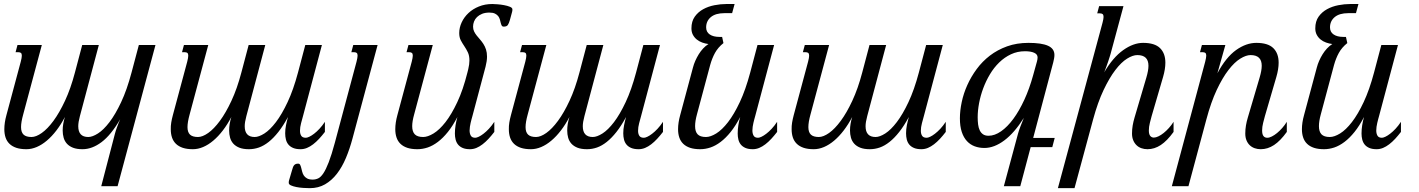

<svg xmlns="http://www.w3.org/2000/svg" viewBox="-20 -747 7206 975"><path d="M577.1 198.7H494.1L563.5 -67.4Q564.9 -73.7 567.9 -82.8Q570.8 -91.8 574.5 -101.8Q578.1 -111.8 582.3 -122.3Q586.4 -132.8 590.3 -141.6Q543.9 -61.5 495.8 -25.4Q447.8 10.7 398.9 10.7Q370.1 10.7 350.8 3.2Q331.5 -4.4 319.8 -17.3Q308.1 -30.3 303.2 -47.6Q298.3 -64.9 298.3 -84.5Q298.3 -101.6 301.3 -118.7Q304.2 -135.7 309.6 -152.8Q289.6 -114.7 266.4 -84.5Q243.2 -54.2 218 -33Q192.9 -11.7 166.5 -0.5Q140.1 10.7 114.3 10.7Q84.5 10.7 63.2 3.7Q42 -3.4 28.3 -16.6Q14.6 -29.8 8.3 -48.6Q2 -67.4 2 -90.8Q2 -124 12.7 -162.6L85.4 -433.6Q87.9 -443.8 89.4 -451.4Q90.8 -459 90.8 -464.4Q90.8 -474.6 86.2 -478.3Q81.5 -481.9 72.8 -481.9H59.1L68.8 -518.6H192.4L97.7 -165.5Q92.3 -146 89.6 -130.1Q86.9 -114.3 86.9 -101.6Q86.9 -75.7 99.6 -63.5Q112.3 -51.3 140.1 -51.3Q163.1 -51.3 192.1 -71.8Q221.2 -92.3 251.5 -133.3Q281.7 -174.3 310.3 -235.6Q338.9 -296.9 360.4 -378.4L397.5 -518.6H481.9L385.7 -157.2Q377.4 -126.5 377.4 -106Q377.4 -51.3 428.2 -51.3Q449.2 -51.3 477.5 -69.3Q505.9 -87.4 535.9 -126.7Q565.9 -166 595.2 -228.3Q624.5 -290.5 647.9 -378.4L685.1 -518.6H769.5Z M1273.4 -51.3Q1294.4 -51.3 1322.8 -69.3Q1351.1 -87.4 1381.1 -126.7Q1411.1 -166 1440.4 -228.3Q1469.7 -290.5 1493.2 -378.4L1530.3 -518.6H1614.7L1518.6 -157.2Q1514.2 -141.6 1508.8 -121.1Q1503.4 -100.6 1503.4 -83Q1503.4 -67.4 1509.8 -57.4Q1516.1 -47.4 1533.2 -47.4Q1539.6 -47.4 1550.5 -52.5Q1561.5 -57.6 1575 -67.9Q1588.4 -78.1 1602.5 -93.3Q1616.7 -108.4 1629.9 -128.4V-77.1Q1615.2 -58.1 1600.3 -42Q1585.4 -25.9 1570.1 -14.2Q1554.7 -2.4 1538.8 4.2Q1522.9 10.7 1506.3 10.7Q1483.9 10.7 1468.8 4.4Q1453.6 -2 1444.6 -12.9Q1435.5 -23.9 1431.9 -38.6Q1428.2 -53.2 1428.2 -70.3Q1428.2 -90.3 1432.4 -111.3Q1436.5 -132.3 1442.4 -152.8Q1418 -107.9 1393.6 -76.9Q1369.1 -45.9 1344.5 -26.4Q1319.8 -6.8 1294.9 2Q1270 10.7 1244.1 10.7Q1215.3 10.7 1196 3.2Q1176.8 -4.4 1165 -17.3Q1153.3 -30.3 1148.4 -47.6Q1143.6 -64.9 1143.6 -84.5Q1143.6 -101.6 1146.5 -118.7Q1149.4 -135.7 1154.8 -152.8Q1134.8 -114.7 1111.6 -84.5Q1088.4 -54.2 1063.2 -33Q1038.1 -11.7 1011.7 -0.5Q985.4 10.7 959.5 10.7Q929.7 10.7 908.4 3.7Q887.2 -3.4 873.5 -16.6Q859.9 -29.8 853.5 -48.6Q847.2 -67.4 847.2 -90.8Q846.7 -106.9 849.6 -124.8Q852.5 -142.6 857.9 -162.6L930.7 -433.6Q936 -454.1 936 -464.4Q936 -474.6 931.4 -478.3Q926.8 -481.9 918 -481.9H904.3L914.1 -518.6H1037.6L942.9 -165.5Q937.5 -146 934.8 -130.1Q932.1 -114.3 932.1 -101.6Q932.1 -75.7 944.8 -63.5Q957.5 -51.3 985.4 -51.3Q1008.3 -51.3 1037.4 -71.8Q1066.4 -92.3 1096.7 -133.3Q1127 -174.3 1155.5 -235.6Q1184.1 -296.9 1205.6 -378.4L1242.7 -518.6H1327.1L1231 -157.2Q1222.7 -126.5 1222.7 -106Q1222.7 -51.3 1273.4 -51.3Z M1790.5 -433.6Q1793 -443.8 1794.4 -451.4Q1795.9 -459 1795.9 -464.4Q1795.9 -474.6 1791.3 -478.3Q1786.6 -481.9 1777.8 -481.9H1764.2L1773.9 -518.6H1897.5L1770 -43.5Q1755.9 9.3 1736.6 55.2Q1717.3 101.1 1690.9 135.3Q1664.6 169.4 1630.6 189Q1596.7 208.5 1553.2 208.5Q1539.1 208.5 1520.5 207.3Q1502 206.1 1485.6 202.9Q1469.2 199.7 1457.8 194.6Q1446.3 189.5 1446.3 181.6Q1446.3 179.2 1446.5 175.3Q1446.8 171.4 1447.8 168.9L1462.9 117.7Q1465.3 109.4 1467.5 103Q1469.7 96.7 1473.1 92.5Q1476.6 88.4 1481.4 86.2Q1486.3 84 1494.1 84Q1501 84 1504.2 90.1Q1507.3 96.2 1509.5 105Q1511.7 113.8 1514.4 124.5Q1517.1 135.3 1522.7 144Q1528.3 152.8 1539.1 158.9Q1549.8 165 1567.9 165Q1582.5 165 1595.7 158.9Q1608.9 152.8 1622.1 133.1Q1635.3 113.3 1649.4 76.7Q1663.6 40 1680.2 -21.5Z M2465.3 -683.1Q2443.8 -683.1 2428.2 -676.8Q2412.6 -670.4 2402.3 -660.4Q2392.1 -650.4 2387.2 -637.7Q2382.3 -625 2382.3 -611.8Q2382.3 -598.1 2387.5 -587.4Q2392.6 -576.7 2400.6 -566.7Q2408.7 -556.6 2417.7 -546.4Q2426.8 -536.1 2434.8 -523.7Q2442.9 -511.2 2448 -495.6Q2453.1 -480 2453.1 -459.5Q2453.1 -437 2445.8 -408.7L2378.9 -157.2Q2377 -150.4 2374.5 -141.4Q2372.1 -132.3 2369.9 -122.8Q2367.7 -113.3 2366.2 -103.3Q2364.7 -93.3 2364.7 -84.5Q2364.7 -68.8 2370.8 -58.1Q2377 -47.4 2393.6 -47.4Q2399.9 -47.4 2410.9 -52.5Q2421.9 -57.6 2435.3 -67.9Q2448.7 -78.1 2462.9 -93.3Q2477.1 -108.4 2490.2 -128.4V-77.1Q2475.6 -58.1 2460.7 -42Q2445.8 -25.9 2430.4 -14.2Q2415 -2.4 2399.2 4.2Q2383.3 10.7 2366.7 10.7Q2344.7 10.7 2329.8 4.4Q2314.9 -2 2306.2 -12.7Q2297.4 -23.4 2293.7 -38.1Q2290 -52.7 2290 -68.8Q2290 -89.8 2293.5 -111.6Q2296.9 -133.3 2302.7 -152.8Q2279.3 -107.9 2254.4 -76.9Q2229.5 -45.9 2203.6 -26.4Q2177.7 -6.8 2151.6 2Q2125.5 10.7 2099.6 10.7Q2069.8 10.7 2048.6 3.7Q2027.3 -3.4 2013.7 -16.6Q2000 -29.8 1993.7 -48.6Q1987.3 -67.4 1987.3 -90.8Q1987.3 -124 1998 -162.6L2070.8 -433.6Q2073.2 -443.8 2074.7 -451.4Q2076.2 -459 2076.2 -464.4Q2076.2 -474.6 2071.5 -478.3Q2066.9 -481.9 2058.1 -481.9H2044.4L2054.2 -518.6H2177.7L2083 -165.5Q2073.2 -130.4 2073.2 -106.4Q2073.2 -78.6 2086.4 -64.9Q2099.6 -51.3 2128.9 -51.3Q2151.9 -51.3 2181.6 -69.3Q2211.4 -87.4 2242.2 -126.7Q2272.9 -166 2302.2 -228.3Q2331.5 -290.5 2353.5 -378.4L2357.9 -396Q2363.8 -420.9 2363.8 -439.5Q2363.8 -464.8 2355.7 -481.4Q2347.7 -498 2337.9 -512.5Q2328.1 -526.9 2320.1 -542Q2312 -557.1 2312 -579.1Q2312 -606.9 2324.5 -633.5Q2336.9 -660.2 2359.1 -680.9Q2381.3 -701.7 2412.1 -714.1Q2442.9 -726.6 2480 -726.6Q2488.8 -726.6 2505.6 -725.3Q2522.5 -724.1 2539.6 -720.9Q2556.6 -717.8 2569.3 -712.6Q2582 -707.5 2582 -699.7Q2582 -697.3 2581.8 -693.4Q2581.5 -689.5 2580.6 -687L2569.3 -645.5Q2564.5 -628.4 2558.8 -620.1Q2553.2 -611.8 2538.1 -611.8Q2530.8 -611.8 2527.8 -617.2Q2524.9 -622.6 2522.9 -630.4Q2521 -638.2 2518.6 -647.5Q2516.1 -656.7 2510.3 -664.6Q2504.4 -672.4 2493.9 -677.7Q2483.4 -683.1 2465.3 -683.1Z M2990.2 -51.3Q3011.2 -51.3 3039.6 -69.3Q3067.9 -87.4 3097.9 -126.7Q3127.9 -166 3157.2 -228.3Q3186.5 -290.5 3210 -378.4L3247.1 -518.6H3331.5L3235.4 -157.2Q3231 -141.6 3225.6 -121.1Q3220.2 -100.6 3220.2 -83Q3220.2 -67.4 3226.6 -57.4Q3232.9 -47.4 3250 -47.4Q3256.3 -47.4 3267.3 -52.5Q3278.3 -57.6 3291.7 -67.9Q3305.2 -78.1 3319.3 -93.3Q3333.5 -108.4 3346.7 -128.4V-77.1Q3332 -58.1 3317.1 -42Q3302.2 -25.9 3286.9 -14.2Q3271.5 -2.4 3255.6 4.2Q3239.7 10.7 3223.1 10.7Q3200.7 10.7 3185.5 4.4Q3170.4 -2 3161.4 -12.9Q3152.3 -23.9 3148.7 -38.6Q3145 -53.2 3145 -70.3Q3145 -90.3 3149.2 -111.3Q3153.3 -132.3 3159.2 -152.8Q3134.8 -107.9 3110.4 -76.9Q3085.9 -45.9 3061.3 -26.4Q3036.6 -6.8 3011.7 2Q2986.8 10.7 2960.9 10.7Q2932.1 10.7 2912.8 3.2Q2893.6 -4.4 2881.8 -17.3Q2870.1 -30.3 2865.2 -47.6Q2860.4 -64.9 2860.4 -84.5Q2860.4 -101.6 2863.3 -118.7Q2866.2 -135.7 2871.6 -152.8Q2851.6 -114.7 2828.4 -84.5Q2805.2 -54.2 2780 -33Q2754.9 -11.7 2728.5 -0.5Q2702.1 10.7 2676.3 10.7Q2646.5 10.7 2625.2 3.7Q2604 -3.4 2590.3 -16.6Q2576.7 -29.8 2570.3 -48.6Q2564 -67.4 2564 -90.8Q2563.5 -106.9 2566.4 -124.8Q2569.3 -142.6 2574.7 -162.6L2647.5 -433.6Q2652.8 -454.1 2652.8 -464.4Q2652.8 -474.6 2648.2 -478.3Q2643.6 -481.9 2634.8 -481.9H2621.1L2630.9 -518.6H2754.4L2659.7 -165.5Q2654.3 -146 2651.6 -130.1Q2648.9 -114.3 2648.9 -101.6Q2648.9 -75.7 2661.6 -63.5Q2674.3 -51.3 2702.1 -51.3Q2725.1 -51.3 2754.2 -71.8Q2783.2 -92.3 2813.5 -133.3Q2843.8 -174.3 2872.3 -235.6Q2900.9 -296.9 2922.4 -378.4L2959.5 -518.6H3043.9L2947.8 -157.2Q2939.5 -126.5 2939.5 -106Q2939.5 -51.3 2990.2 -51.3Z M3499 -404.3Q3503.4 -421.4 3511 -438.5Q3518.6 -455.6 3528.3 -471.4Q3538.1 -487.3 3550.5 -500.7Q3563 -514.2 3577.6 -523.4Q3561.5 -525.4 3545.9 -531Q3530.3 -536.6 3518.1 -546.6Q3505.9 -556.6 3498.5 -570.6Q3491.2 -584.5 3491.2 -603Q3491.2 -638.7 3508.1 -662.4Q3524.9 -686 3550.8 -700.2Q3576.7 -714.4 3607.9 -720.5Q3639.2 -726.6 3668.5 -726.6H3710.4L3697.8 -680.2H3658.7Q3613.8 -680.2 3589.8 -660.2Q3565.9 -640.1 3565.9 -607.9Q3565.9 -584.5 3584.2 -572Q3602.5 -559.6 3633.3 -559.6H3647L3653.8 -528.3Q3626 -505.9 3610.8 -478.3Q3595.7 -450.7 3586.4 -417L3519 -165.5Q3509.8 -131.8 3509.8 -106.4Q3509.8 -78.6 3522.7 -64.9Q3535.6 -51.3 3564.9 -51.3Q3587.9 -51.3 3617.2 -69.3Q3646.5 -87.4 3677 -126.7Q3707.5 -166 3736.8 -228.3Q3766.1 -290.5 3789.6 -378.4L3826.7 -518.6H3911.1L3814.9 -157.2Q3813 -150.4 3810.5 -141.4Q3808.1 -132.3 3805.9 -122.8Q3803.7 -113.3 3802.2 -103.3Q3800.8 -93.3 3800.8 -84.5Q3800.8 -68.8 3806.9 -58.1Q3813 -47.4 3829.6 -47.4Q3835.9 -47.4 3846.9 -52.5Q3857.9 -57.6 3871.3 -67.9Q3884.8 -78.1 3898.9 -93.3Q3913.1 -108.4 3926.3 -128.4V-77.1Q3911.6 -58.1 3896.7 -42Q3881.8 -25.9 3866.5 -14.2Q3851.1 -2.4 3835.2 4.2Q3819.3 10.7 3802.7 10.7Q3780.8 10.7 3765.9 4.4Q3751 -2 3742.2 -12.7Q3733.4 -23.4 3729.7 -38.1Q3726.1 -52.7 3726.1 -68.8Q3726.1 -89.8 3729.5 -111.6Q3732.9 -133.3 3738.8 -152.8Q3715.3 -107.9 3690.4 -76.9Q3665.5 -45.9 3639.6 -26.4Q3613.8 -6.8 3587.6 2Q3561.5 10.7 3535.6 10.7Q3505.9 10.7 3484.6 3.7Q3463.4 -3.4 3449.7 -16.6Q3436 -29.8 3429.7 -48.6Q3423.3 -67.4 3423.3 -90.8Q3423.3 -124 3434.1 -162.6Z M4426.3 -51.3Q4447.3 -51.3 4475.6 -69.3Q4503.9 -87.4 4533.9 -126.7Q4564 -166 4593.3 -228.3Q4622.6 -290.5 4646 -378.4L4683.1 -518.6H4767.6L4671.4 -157.2Q4667 -141.6 4661.6 -121.1Q4656.2 -100.6 4656.2 -83Q4656.2 -67.4 4662.6 -57.4Q4668.9 -47.4 4686 -47.4Q4692.4 -47.4 4703.4 -52.5Q4714.4 -57.6 4727.8 -67.9Q4741.2 -78.1 4755.4 -93.3Q4769.5 -108.4 4782.7 -128.4V-77.1Q4768.1 -58.1 4753.2 -42Q4738.3 -25.9 4722.9 -14.2Q4707.5 -2.4 4691.7 4.2Q4675.8 10.7 4659.2 10.7Q4636.7 10.7 4621.6 4.4Q4606.4 -2 4597.4 -12.9Q4588.4 -23.9 4584.7 -38.6Q4581.1 -53.2 4581.1 -70.3Q4581.1 -90.3 4585.2 -111.3Q4589.4 -132.3 4595.2 -152.8Q4570.8 -107.9 4546.4 -76.9Q4522 -45.9 4497.3 -26.4Q4472.7 -6.8 4447.8 2Q4422.9 10.7 4397 10.7Q4368.2 10.7 4348.9 3.2Q4329.6 -4.4 4317.9 -17.3Q4306.2 -30.3 4301.3 -47.6Q4296.4 -64.9 4296.4 -84.5Q4296.4 -101.6 4299.3 -118.7Q4302.2 -135.7 4307.6 -152.8Q4287.6 -114.7 4264.4 -84.5Q4241.2 -54.2 4216.1 -33Q4190.9 -11.7 4164.6 -0.5Q4138.2 10.7 4112.3 10.7Q4082.5 10.7 4061.3 3.7Q4040 -3.4 4026.4 -16.6Q4012.7 -29.8 4006.3 -48.6Q4000 -67.4 4000 -90.8Q3999.5 -106.9 4002.4 -124.8Q4005.4 -142.6 4010.7 -162.6L4083.5 -433.6Q4088.9 -454.1 4088.9 -464.4Q4088.9 -474.6 4084.2 -478.3Q4079.6 -481.9 4070.8 -481.9H4057.1L4066.9 -518.6H4190.4L4095.7 -165.5Q4090.3 -146 4087.6 -130.1Q4085 -114.3 4085 -101.6Q4085 -75.7 4097.7 -63.5Q4110.4 -51.3 4138.2 -51.3Q4161.1 -51.3 4190.2 -71.8Q4219.2 -92.3 4249.5 -133.3Q4279.8 -174.3 4308.3 -235.6Q4336.9 -296.9 4358.4 -378.4L4395.5 -518.6H4480L4383.8 -157.2Q4375.5 -126.5 4375.5 -106Q4375.5 -51.3 4426.3 -51.3Z M5149.4 -67.4Q5153.3 -82 5161.1 -102.8Q5168.9 -123.5 5179.2 -148.4Q5131.8 -72.8 5080.3 -34.2Q5028.8 4.4 4979 4.4Q4952.6 4.4 4929.9 -3.9Q4907.2 -12.2 4890.4 -30.3Q4873.5 -48.3 4864 -76.9Q4854.5 -105.5 4854.5 -146Q4854.5 -185.1 4863.8 -228.8Q4873 -272.5 4892.1 -314.9Q4911.1 -357.4 4939.7 -396.2Q4968.3 -435.1 5006.8 -464.6Q5045.4 -494.1 5094.2 -511.7Q5143.1 -529.3 5202.6 -529.3Q5269.5 -529.3 5302 -514.6Q5334.5 -500 5334.5 -467.8Q5334.5 -459.5 5332.8 -450.2Q5331.1 -440.9 5328.6 -430.7L5226.6 -46.4H5335.9L5323.7 0H5213.9L5161.1 198.7H5077.6ZM4944.8 -151.4Q4944.8 -131.8 4947 -114.7Q4949.2 -97.7 4955.3 -85Q4961.4 -72.3 4972.2 -64.9Q4982.9 -57.6 5000 -57.6Q5031.2 -57.6 5063.7 -80.3Q5096.2 -103 5126 -143.6Q5155.8 -184.1 5181.6 -240.2Q5207.5 -296.4 5226.1 -363.8L5245.6 -434.1Q5249 -445.8 5249 -455.6Q5249 -471.2 5231.7 -479Q5214.4 -486.8 5185.1 -486.8Q5146.5 -486.8 5113.8 -471.4Q5081.1 -456.1 5054.2 -429.9Q5027.3 -403.8 5007.1 -369.9Q4986.8 -335.9 4972.9 -298.6Q4959 -261.2 4951.9 -223.1Q4944.8 -185.1 4944.8 -151.4Z M5801.3 -353Q5806.6 -371.1 5809.3 -386Q5812 -400.9 5812 -413.1Q5812 -467.3 5755.4 -467.3Q5732.4 -467.3 5703.4 -449.2Q5674.3 -431.2 5644 -391.6Q5613.8 -352.1 5584.2 -290Q5554.7 -228 5530.8 -140.1L5436.5 208.5H5352.1L5578.6 -630.9Q5584 -651.4 5584 -661.1Q5584 -671.9 5579.1 -675.5Q5574.2 -679.2 5565.4 -679.2H5551.8L5561.5 -715.8H5685.1L5619.6 -473.1Q5618.2 -468.3 5615 -458Q5611.8 -447.8 5607.4 -434.6Q5603 -421.4 5597.7 -407.2Q5592.3 -393.1 5587.4 -379.9Q5631.8 -455.6 5683.6 -492.4Q5735.4 -529.3 5784.7 -529.3Q5843.8 -529.3 5870.8 -502.7Q5897.9 -476.1 5897.9 -428.7Q5897.9 -396 5886.2 -356L5828.1 -157.2Q5824.2 -143.1 5819.1 -122.8Q5814 -102.5 5814 -84.5Q5814 -65.4 5821 -56.9Q5828.1 -48.3 5839.4 -48.3Q5849.6 -48.3 5862.8 -54.7Q5876 -61 5889.4 -71.8Q5902.8 -82.5 5916 -97.2Q5929.2 -111.8 5939.5 -128.4V-77.1Q5906.7 -31.7 5874.5 -10.5Q5842.3 10.7 5807.1 10.7Q5790.5 10.7 5776.1 5.6Q5761.7 0.5 5751.2 -9.8Q5740.7 -20 5734.6 -34.9Q5728.5 -49.8 5728.5 -68.8Q5728.5 -89.8 5731.9 -109.9Q5735.4 -129.9 5741.2 -149.4Z M6100.1 -433.6Q6102.5 -443.8 6104 -451.4Q6105.5 -459 6105.5 -464.4Q6105.5 -474.6 6100.8 -478.3Q6096.2 -481.9 6087.4 -481.9H6073.7L6083.5 -518.6H6202.6L6162.1 -375Q6205.6 -456.1 6256.8 -492.7Q6308.1 -529.3 6359.9 -529.3Q6418.9 -529.3 6446 -502.7Q6473.1 -476.1 6473.1 -428.7Q6473.1 -396 6461.4 -356L6403.3 -157.2Q6399.4 -143.1 6394.3 -122.8Q6389.2 -102.5 6389.2 -84.5Q6389.2 -64.9 6396 -56.2Q6402.8 -47.4 6415.5 -47.4Q6425.8 -47.4 6438.7 -54Q6451.7 -60.5 6465.1 -71.5Q6478.5 -82.5 6491.5 -97.2Q6504.4 -111.8 6514.6 -128.4V-77.1Q6481.9 -31.7 6449.7 -10.5Q6417.5 10.7 6382.3 10.7Q6365.7 10.7 6351.3 5.6Q6336.9 0.5 6326.4 -9.5Q6315.9 -19.5 6309.8 -34.4Q6303.7 -49.3 6303.7 -68.8Q6303.7 -89.8 6307.1 -109.9Q6310.5 -129.9 6316.4 -149.4L6376.5 -353Q6381.8 -371.1 6384.5 -386Q6387.2 -400.9 6387.2 -413.1Q6387.2 -467.3 6330.6 -467.3Q6307.6 -467.3 6278.3 -449.2Q6249 -431.2 6218.5 -391.8Q6188 -352.5 6158.7 -290.3Q6129.4 -228 6106 -140.1L6015.1 198.7H5930.7Z M6667 -404.3Q6671.4 -421.4 6679 -438.5Q6686.5 -455.6 6696.3 -471.4Q6706.1 -487.3 6718.5 -500.7Q6731 -514.2 6745.6 -523.4Q6729.5 -525.4 6713.9 -531Q6698.2 -536.6 6686 -546.6Q6673.8 -556.6 6666.5 -570.6Q6659.2 -584.5 6659.2 -603Q6659.2 -638.7 6676 -662.4Q6692.9 -686 6718.8 -700.2Q6744.6 -714.4 6775.9 -720.5Q6807.1 -726.6 6836.4 -726.6H6878.4L6865.7 -680.2H6826.7Q6781.7 -680.2 6757.8 -660.2Q6733.9 -640.1 6733.9 -607.9Q6733.9 -584.5 6752.2 -572Q6770.5 -559.6 6801.3 -559.6H6814.9L6821.8 -528.3Q6793.9 -505.9 6778.8 -478.3Q6763.7 -450.7 6754.4 -417L6687 -165.5Q6677.7 -131.8 6677.7 -106.4Q6677.7 -78.6 6690.7 -64.9Q6703.6 -51.3 6732.9 -51.3Q6755.9 -51.3 6785.2 -69.3Q6814.5 -87.4 6845 -126.7Q6875.5 -166 6904.8 -228.3Q6934.1 -290.5 6957.5 -378.4L6994.6 -518.6H7079.1L6982.9 -157.2Q6981 -150.4 6978.5 -141.4Q6976.1 -132.3 6973.9 -122.8Q6971.7 -113.3 6970.2 -103.3Q6968.8 -93.3 6968.8 -84.5Q6968.8 -68.8 6974.9 -58.1Q6981 -47.4 6997.6 -47.4Q7003.9 -47.4 7014.9 -52.5Q7025.9 -57.6 7039.3 -67.9Q7052.7 -78.1 7066.9 -93.3Q7081.1 -108.4 7094.2 -128.4V-77.1Q7079.6 -58.1 7064.7 -42Q7049.8 -25.9 7034.4 -14.2Q7019 -2.4 7003.2 4.2Q6987.3 10.7 6970.7 10.7Q6948.7 10.7 6933.8 4.4Q6918.9 -2 6910.2 -12.7Q6901.4 -23.4 6897.7 -38.1Q6894 -52.7 6894 -68.8Q6894 -89.8 6897.5 -111.6Q6900.9 -133.3 6906.7 -152.8Q6883.3 -107.9 6858.4 -76.9Q6833.5 -45.9 6807.6 -26.4Q6781.7 -6.8 6755.6 2Q6729.5 10.7 6703.6 10.7Q6673.8 10.7 6652.6 3.7Q6631.3 -3.4 6617.7 -16.6Q6604 -29.8 6597.7 -48.6Q6591.3 -67.4 6591.3 -90.8Q6591.3 -124 6602.1 -162.6Z"/></svg>

Font: Arian AMU Serif
Style: Italic
Weight: 400
Italic angle: -15°
Designer: Ruben Hakobyan (Tarumian)
Foundry: Ruben Hakobyan (Tarumian)
Version: Version 1.002